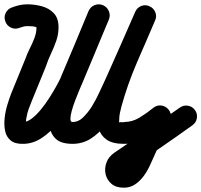

<svg xmlns="http://www.w3.org/2000/svg" viewBox="-45 -616 932 889"><path d="M-20 -516Q-28 -536 -19 -555Q-10 -574 9 -581Q27 -588 44.5 -592Q62 -596 81 -596Q116 -596 149 -587Q182 -578 204 -555Q226 -532 226 -490Q226 -457 215.5 -427Q205 -397 191.5 -368.5Q178 -340 168 -310Q168 -310 167 -308Q167 -307 167 -307Q133 -225 100 -143Q100 -143 100 -143Q100 -143 100 -143Q93 -126 87 -109Q81 -92 78 -74Q75 -61 75 -52Q75 -49 76 -43.5Q77 -38 76 -40Q72 -47 65 -50Q63 -51 62 -51Q81 -51 102 -67Q123 -83 144 -108.5Q165 -134 183.5 -163Q202 -192 216 -217.5Q230 -243 237 -258Q237 -258 237 -257Q236 -257 236 -257Q269 -334 301 -411Q333 -488 365 -565Q365 -565 365 -565Q365 -565 365 -565Q374 -584 393 -592Q412 -600 432 -592Q451 -583 459 -564Q467 -545 459 -525Q426 -448 394 -371Q362 -294 330 -217Q330 -217 329 -217Q329 -216 329 -216Q312 -180 285 -134.5Q258 -89 223.5 -46.5Q189 -4 148 23Q107 50 62 50Q24 51 4 34Q-16 17 -21.5 -10.5Q-27 -38 -23.5 -69.5Q-20 -101 -11 -130.5Q-2 -160 6 -181Q6 -181 6 -181Q6 -181 6 -181Q40 -263 73 -345Q73 -345 73 -344Q72 -342 72 -342Q80 -366 92.5 -390.5Q105 -415 114.5 -440Q124 -465 124 -490Q124 -491 124 -491.5Q124 -492 124 -492Q124 -491 126 -489Q127 -488 123 -489.5Q119 -491 118 -492Q109 -494 99.5 -494.5Q90 -495 81 -495Q71 -495 62.5 -492.5Q54 -490 45 -487Q25 -479 6 -488Q-13 -497 -20 -516ZM365 -564Q373 -584 392.5 -592Q412 -600 431 -592Q451 -584 459 -564.5Q467 -545 459 -526Q427 -449 395 -372Q363 -295 331 -219Q331 -219 330 -218Q330 -217 330 -217Q327 -210 319 -191Q311 -172 302 -148Q293 -124 287 -102Q281 -80 281 -65.5Q281 -51 291 -51Q316 -51 336 -69Q361 -92 380.5 -123.5Q400 -155 415.5 -189.5Q431 -224 445 -253Q480 -330 513.5 -407Q547 -484 581 -561Q589 -580 608.5 -588Q628 -596 647 -587Q666 -579 674 -559.5Q682 -540 673 -521Q648 -462 622.5 -403.5Q597 -345 571 -287Q556 -253 537 -208.5Q518 -164 494.5 -119Q471 -74 441.5 -35.5Q412 3 374.5 26.5Q337 50 291 50Q238 50 213.5 27Q189 4 184.5 -33Q180 -70 188.5 -112Q197 -154 211.5 -193Q226 -232 238 -259Q238 -259 238 -258Q237 -257 237 -257Q269 -334 301 -411Q333 -488 365 -564Q365 -564 365 -564Q365 -564 365 -564ZM647 -587Q666 -579 674 -559.5Q682 -540 673 -521Q631 -424 588 -324Q545 -224 517 -122Q513 -107 510 -92Q507 -77 507 -62Q506 -48 507 -49.5Q508 -51 530 -50Q530 -50 529 -50Q529 -51 529 -51Q568 -51 602 -72Q636 -93 664 -116Q681 -130 701.5 -127.5Q722 -125 735 -109Q749 -92 746.5 -71.5Q744 -51 728 -38Q684 -3 635.5 23.5Q587 50 529 50Q529 50 529 50Q528 50 528 50Q476 50 448.5 30.5Q421 11 412 -20.5Q403 -52 407.5 -90.5Q412 -129 424 -169.5Q436 -210 450.5 -247Q465 -284 476 -311Q500 -374 527 -436.5Q554 -499 581 -561Q589 -580 608.5 -588Q628 -596 647 -587ZM650 -98Q659 -117 678.5 -124.5Q698 -132 717 -123Q736 -114 743.5 -94.5Q751 -75 742 -56Q719 -5 696 46Q673 97 650 148Q650 148 650 148Q650 148 650 148Q639 173 621.5 197.5Q604 222 580 238Q556 254 526 253Q526 253 526 253Q527 253 527 253Q492 253 471 235Q450 217 444 190.5Q438 164 448 136.5Q458 109 486 90Q486 90 486 90Q486 90 486 90Q562 39 637.5 -13Q713 -65 788 -118Q805 -130 825.5 -126.5Q846 -123 858 -106Q870 -89 866.5 -68.5Q863 -48 846 -36Q771 18 695 70Q619 122 542 174Q542 174 542 174Q542 174 542 174Q542 174 542 174Q535 179 539 172Q543 165 537 157Q535 154 531 153Q530 153 528 152.5Q526 152 527 152Q527 152 528 153Q528 153 528 153Q529 153 535.5 143.5Q542 134 548.5 123Q555 112 558 106Q558 106 558 106Q558 106 558 106Q581 55 604 4Q627 -47 650 -98Q650 -98 650 -98Q650 -98 650 -98Z"/></svg>

Font: FRB American Cursive Ultra
Style: Bold Italic
Weight: 1000
Italic angle: -25°
Version: Version 2.0;Modular Font Editor K font №1